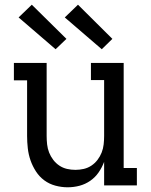

<svg xmlns="http://www.w3.org/2000/svg" viewBox="-20 -787 640 815"><path d="M267 8Q241 8 215 1Q189 -6 168 -21.5Q147 -37 132.5 -59.5Q118 -82 109.5 -106.5Q101 -131 98 -157.5Q95 -184 95 -210V-446H39V-520H178V-210Q178 -192 180 -174Q182 -156 188.5 -139.5Q195 -123 206 -108.5Q217 -94 232 -84Q247 -74 264.5 -70Q282 -66 300 -66Q318 -66 335.5 -70Q353 -74 368 -84Q383 -94 394 -108.5Q405 -123 411.5 -139.5Q418 -156 420 -174Q422 -192 422 -210V-447H366V-520H505V-74H561V0H422V-100Q413 -76 398.5 -55Q384 -34 363 -19.5Q342 -5 317.5 1.5Q293 8 267 8ZM412 -578 255 -713 311 -767 457 -622ZM216 -578 59 -713 115 -767 262 -622Z"/></svg>

Font: Iosevka Etoile
Style: Regular
Weight: 400
Designer: Belleve Invis
Foundry: Belleve Invis
Version: Version 33.2.4